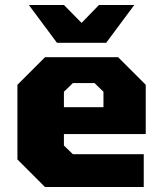

<svg xmlns="http://www.w3.org/2000/svg" viewBox="-20 -752 661 772"><path d="M209 -580 96 -732H237L308 -660L378 -732H520L407 -580ZM161 0 50 -111V-411L161 -522H455L566 -411V-213H237V-167L273 -132H558V0ZM237 -321H396V-383L360 -418H273L237 -383Z"/></svg>

Font: Tomorrow
Style: Bold
Weight: 700
Designer: Tony de Marco, Monica Rizzolli
Foundry: Just in Type
Version: Version 2.002